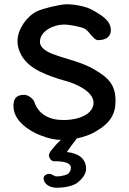

<svg xmlns="http://www.w3.org/2000/svg" viewBox="-20 -654 604 899"><path d="M209 74C209 84 220 101 232 101C245 101 312 99 312 131C312 144 305 157 295 162C285 167 263 172 246 172C229 172 228 160 208 160C199 160 184 168 184 180C184 208 214 225 244 225C290 225 324 215 342 202C360 188 383 164 383 137C383 86 344 63 293 58C301 45 327 11 340 -6C372 -13 404 -23 429 -39C494 -76 521 -118 521 -181C521 -258 486 -290 428 -325C365 -364 293 -376 230 -400C202 -410 167 -429 167 -458C167 -509 232 -539 278 -539C310 -539 356 -528 372 -522C383 -517 393 -507 403 -494C415 -480 427 -466 439 -466C487 -466 499 -492 499 -512C499 -556 461 -580 413 -607C382 -625 327 -634 292 -634C262 -634 179 -614 153 -601C105 -578 62 -516 62 -463C62 -409 94 -355 167 -319C204 -301 244 -287 284 -276C328 -265 418 -228 418 -173C418 -122 354 -92 277 -92C209 -92 160 -120 141 -176C137 -190 113 -210 94 -210C57 -210 43 -193 43 -158C43 -104 86 -60 149 -29C167 -21 217 1 265 1C254 11 242 23 233 35C223 46 209 61 209 74Z"/></svg>

Font: Itim
Style: Regular
Weight: 400
Designer: CadsonDemak Team
Foundry: Pablo Impallari
Version: Version 1.002;PS 001.002;hotconv 1.0.88;makeotf.lib2.5.64775